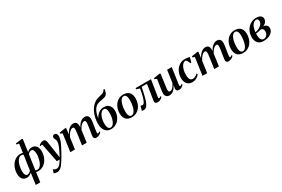

<svg xmlns="http://www.w3.org/2000/svg" viewBox="145 -2498 6443 4387"><g transform="rotate(-30 3366.0 -304.0)"><path d="M268.5 254 309.5 -47.5Q296.5 -33 276.2 -19.8Q256 -6.5 231 2Q206 10.5 178.5 10.5Q124.5 10.5 90.2 -14.2Q56 -39 40 -82Q24 -125 24 -179.5Q24 -236 37.8 -289Q51.5 -342 77.2 -387.2Q103 -432.5 139.2 -466.2Q175.5 -500 220.8 -518.8Q266 -537.5 318.5 -537.5Q336 -537.5 351 -534.8Q366 -532 379.5 -526.5L411.5 -753.5L343.5 -771L349 -794.5L514.5 -816.5L537 -804L491 -481.5Q512 -505 543.5 -521.2Q575 -537.5 615.5 -537.5Q666 -537.5 701 -514Q736 -490.5 754 -447.5Q772 -404.5 772 -346Q772 -291 758.8 -238.5Q745.5 -186 720 -141Q694.5 -96 658.5 -62Q622.5 -28 577 -9Q531.5 10 477.5 10Q463 10 448.8 7.5Q434.5 5 422 1L387 254ZM317 -97.5 373 -480.5Q362.5 -490 349 -495Q335.5 -500 318.5 -500Q280.5 -500 249.8 -471.5Q219 -443 197.8 -396Q176.5 -349 165 -292.2Q153.5 -235.5 153.5 -179Q153.5 -134.5 161.8 -104.2Q170 -74 185.2 -59.2Q200.5 -44.5 222 -44.5Q250.5 -44.5 276 -61.2Q301.5 -78 317 -97.5ZM484 -433 427.5 -44Q438 -35.5 450.2 -31.5Q462.5 -27.5 476.5 -27.5Q508 -27.5 534 -47.2Q560 -67 580 -100.5Q600 -134 613.5 -175.8Q627 -217.5 634.2 -261.8Q641.5 -306 641.5 -346.5Q641.5 -411 624.5 -446.8Q607.5 -482.5 574 -482.5Q547.5 -482.5 524.2 -468.8Q501 -455 484 -433Z M864.5 -440.5Q861 -458.5 855.5 -465.5Q850 -472.5 841.5 -472.5Q833 -472.5 825 -468.2Q817 -464 807.5 -456L797 -480Q806.5 -492 823.8 -505.2Q841 -518.5 864 -528Q887 -537.5 913.5 -537.5Q939.5 -537.5 955 -528.2Q970.5 -519 978.5 -501Q986.5 -483 991 -457.5Q996.5 -421 1002.8 -379.2Q1009 -337.5 1015.5 -293.5Q1022 -249.5 1028.8 -206Q1035.5 -162.5 1041.5 -123L1057 -20L1108.5 -120Q1129 -162 1144.8 -196.8Q1160.5 -231.5 1171 -261Q1181.5 -290.5 1186.8 -316.2Q1192 -342 1192 -365.5Q1191.5 -391 1183 -409.2Q1174.5 -427.5 1166 -444.2Q1157.5 -461 1157.5 -481.5Q1157.5 -506.5 1173.2 -522Q1189 -537.5 1213.5 -537.5Q1237.5 -537.5 1253 -525.2Q1268.5 -513 1276 -492.5Q1283.5 -472 1283.5 -447Q1283.5 -407 1271.5 -364.5Q1259.5 -322 1239.5 -278Q1219.5 -234 1194.5 -188Q1179 -158 1162.2 -127Q1145.5 -96 1128.2 -65.2Q1111 -34.5 1093 -4Q1075 26.5 1057 55.5Q1039 84.5 1020 112Q992.5 154 964.5 184.5Q936.5 215 905.8 231.2Q875 247.5 839 247.5Q814 247.5 792 241.5Q770 235.5 755 226.5L784.5 138Q795 147 817.2 159.8Q839.5 172.5 868.5 172.5Q900.5 172.5 927 154.5Q953.5 136.5 978.5 103.2Q1003.5 70 1030.5 24H956Z M1519 -521 1499.5 -365Q1515 -398 1537 -428.2Q1559 -458.5 1586 -483Q1613 -507.5 1643.5 -521.5Q1674 -535.5 1707 -535.5Q1743.5 -535.5 1766.8 -519.8Q1790 -504 1800.5 -473.2Q1811 -442.5 1809.5 -398.5Q1809.5 -391 1808.2 -379.2Q1807 -367.5 1805.2 -353.8Q1803.5 -340 1801 -326.5L1786 -323.5Q1804 -372 1828.2 -411Q1852.5 -450 1881.2 -477.8Q1910 -505.5 1942.5 -520.5Q1975 -535.5 2009.5 -535.5Q2061 -535.5 2089 -504.5Q2117 -473.5 2117 -415Q2117 -393.5 2113.8 -364.5Q2110.5 -335.5 2105.5 -303.8Q2100.5 -272 2095.5 -241.5Q2091 -213.5 2086.2 -183.5Q2081.5 -153.5 2078 -127Q2074.5 -100.5 2073.5 -83Q2073 -66 2077.5 -59.8Q2082 -53.5 2090 -53.5Q2099.5 -53.5 2111 -59.5Q2122.5 -65.5 2137.5 -80L2149 -56.5Q2140 -44.5 2121.2 -28.8Q2102.5 -13 2075 -1Q2047.5 11 2011 11Q1990 11 1975 3.5Q1960 -4 1952.5 -18Q1945 -32 1945 -53Q1945 -67.5 1948.8 -96Q1952.5 -124.5 1958.2 -158.2Q1964 -192 1968.5 -223Q1973.5 -254.5 1978.5 -286.5Q1983.5 -318.5 1986.8 -346.8Q1990 -375 1990 -395Q1990 -428 1981 -441.8Q1972 -455.5 1949 -455.5Q1929.5 -455.5 1906.2 -441Q1883 -426.5 1859.8 -400.5Q1836.5 -374.5 1816.5 -339.8Q1796.5 -305 1782.5 -264L1803.5 -341.5Q1802 -322.5 1800 -304.2Q1798 -286 1795.5 -267.8Q1793 -249.5 1790.5 -230L1758.5 0H1635.5L1667 -222.5Q1671.5 -254.5 1676 -286.8Q1680.5 -319 1683.5 -347.2Q1686.5 -375.5 1686.5 -394.5Q1686 -428.5 1677 -442Q1668 -455.5 1643.5 -455.5Q1625 -455.5 1603.8 -442.2Q1582.5 -429 1561 -406.5Q1539.5 -384 1521 -355.5Q1502.5 -327 1490 -297L1448.5 0H1326L1390 -460L1335 -482.5L1339 -507L1498.5 -534.5Z M2725 -862 2721.5 -837Q2714.5 -794.5 2702.5 -764.2Q2690.5 -734 2667 -715Q2643.5 -696 2601.5 -687Q2592 -685 2580.5 -682.8Q2569 -680.5 2556.5 -678.5Q2534.5 -674 2507.5 -669Q2480.5 -664 2451.5 -654Q2422.5 -644 2394.5 -625Q2364.5 -605.5 2338 -566.2Q2311.5 -527 2292.8 -472Q2274 -417 2266.5 -349.5Q2290 -395 2324 -431.2Q2358 -467.5 2402.2 -489Q2446.5 -510.5 2499.5 -510.5Q2557 -510.5 2598.8 -486.5Q2640.5 -462.5 2663.5 -417.8Q2686.5 -373 2686.5 -309.5Q2686.5 -250.5 2667.2 -193.2Q2648 -136 2611 -89.5Q2574 -43 2520 -15.8Q2466 11.5 2396 11.5Q2350.5 11.5 2314 -5.8Q2277.5 -23 2251.5 -56Q2225.5 -89 2211.2 -135.8Q2197 -182.5 2197 -241Q2197 -325.5 2213.8 -400Q2230.5 -474.5 2259.8 -536Q2289 -597.5 2326.8 -643.2Q2364.5 -689 2407 -716Q2442 -739 2477.5 -751.2Q2513 -763.5 2546.8 -771.5Q2580.5 -779.5 2609.2 -788.2Q2638 -797 2659.5 -811.5Q2681 -826 2692 -852L2696 -862ZM2476.5 -469.5Q2443.5 -469.5 2416 -445.2Q2388.5 -421 2368 -379.5Q2347.5 -338 2336.2 -286.2Q2325 -234.5 2325 -180Q2325.5 -132 2333.8 -97.2Q2342 -62.5 2360.5 -44Q2379 -25.5 2409.5 -25.5Q2443 -25.5 2469.5 -52Q2496 -78.5 2514.8 -121.8Q2533.5 -165 2543.2 -217Q2553 -269 2552.5 -320Q2552.5 -398.5 2533.5 -434Q2514.5 -469.5 2476.5 -469.5Z M3029.5 -536.5Q3098 -536.5 3143.2 -511Q3188.5 -485.5 3211 -437.5Q3233.5 -389.5 3233.5 -322Q3234 -256.5 3214.8 -196.2Q3195.5 -136 3158.8 -89Q3122 -42 3068.8 -14.8Q3015.5 12.5 2947 12.5Q2879.5 12.5 2834.2 -13.5Q2789 -39.5 2766.8 -87.5Q2744.5 -135.5 2744 -201Q2744 -268 2763.2 -328.5Q2782.5 -389 2819.5 -436Q2856.5 -483 2909.5 -509.8Q2962.5 -536.5 3029.5 -536.5ZM3021 -499.5Q2990.5 -499.5 2967 -479.5Q2943.5 -459.5 2926.5 -425.8Q2909.5 -392 2898.5 -350.2Q2887.5 -308.5 2882.2 -264.5Q2877 -220.5 2877.5 -180.5Q2877.5 -130 2886.5 -95Q2895.5 -60 2913.2 -42.2Q2931 -24.5 2958 -24.5Q2988 -24.5 3011.2 -44.8Q3034.5 -65 3051.5 -98.8Q3068.5 -132.5 3079.5 -174.2Q3090.5 -216 3095.8 -260Q3101 -304 3100.5 -343.5Q3100.5 -392 3093 -427Q3085.5 -462 3068 -480.8Q3050.5 -499.5 3021 -499.5Z M3687 -86Q3684 -66.5 3690.2 -59.8Q3696.5 -53 3703.5 -53Q3712.5 -53 3724.2 -58.8Q3736 -64.5 3751 -78.5L3762.5 -55Q3752.5 -41.5 3733 -26.2Q3713.5 -11 3687 0Q3660.5 11 3628.5 11Q3592 11 3572.8 -8.2Q3553.5 -27.5 3559.5 -64L3624.5 -478H3484.5Q3466 -385.5 3448.8 -308.5Q3431.5 -231.5 3413.2 -172Q3395 -112.5 3373 -73.5Q3350 -32.5 3323 -12.2Q3296 8 3261.5 8Q3247.5 8 3232.8 4.2Q3218 0.5 3213 -3L3247 -119Q3251.5 -117.5 3259.8 -114.2Q3268 -111 3278 -108.5Q3288 -106 3297 -106Q3314 -106 3328.5 -121.8Q3343 -137.5 3355.2 -162.5Q3367.5 -187.5 3377.2 -217Q3387 -246.5 3394.5 -273.5Q3404 -309.5 3411.8 -346Q3419.5 -382.5 3425 -413.8Q3430.5 -445 3434 -465L3345.5 -493L3351 -522.5H3756Z M3942 11Q3909.5 11 3884.5 -1.8Q3859.5 -14.5 3845.5 -39.5Q3831.5 -64.5 3831.5 -101Q3831.5 -116 3833.5 -138.5Q3835.5 -161 3838.8 -186.2Q3842 -211.5 3845.5 -235.2Q3849 -259 3852 -276.5L3880.5 -460L3823.5 -484.5L3828 -509L3989 -534.5L4009 -520.5L3976.5 -283Q3974 -263.5 3970.8 -240.2Q3967.5 -217 3964.5 -194.2Q3961.5 -171.5 3959.5 -152.8Q3957.5 -134 3957.5 -123.5Q3957.5 -102.5 3962 -89.5Q3966.5 -76.5 3976.2 -70.2Q3986 -64 4001.5 -64Q4025.5 -64 4050.8 -83.8Q4076 -103.5 4098.5 -135.5Q4121 -167.5 4137 -203.5L4183.5 -525.5H4306L4243 -88Q4241 -70.5 4245.8 -61.8Q4250.5 -53 4260 -53Q4269.5 -53 4281.5 -59.5Q4293.5 -66 4307.5 -80L4319 -56Q4309.5 -42 4290.8 -26.8Q4272 -11.5 4246.5 -0.5Q4221 10.5 4191 10.5Q4154.5 10.5 4138.5 -6.5Q4122.5 -23.5 4122 -49Q4122 -53 4123 -63.8Q4124 -74.5 4126 -88.5Q4128 -102.5 4130.2 -117.2Q4132.5 -132 4134.5 -143.5L4132.5 -144Q4118 -114 4099.2 -86Q4080.5 -58 4056.5 -36.2Q4032.5 -14.5 4004 -1.8Q3975.5 11 3942 11Z M4544.5 10.5Q4459 10.5 4410.5 -45Q4362 -100.5 4361.5 -198Q4361 -260 4380.2 -320Q4399.5 -380 4437.2 -428.8Q4475 -477.5 4531 -506.5Q4587 -535.5 4660 -535.5Q4687.5 -535.5 4721.2 -530.5Q4755 -525.5 4778.5 -515L4745 -391L4717 -392Q4704.5 -427.5 4693.2 -449.8Q4682 -472 4669 -482.8Q4656 -493.5 4639.5 -493.5Q4612.5 -493.5 4586.8 -472.2Q4561 -451 4540.5 -412.2Q4520 -373.5 4508 -320.8Q4496 -268 4496.5 -204.5Q4496.5 -154 4507.5 -119.8Q4518.5 -85.5 4539.2 -68.2Q4560 -51 4590 -51Q4616.5 -51 4640.2 -60Q4664 -69 4684 -83.5Q4704 -98 4720.5 -115L4737 -86Q4720.5 -64 4693.5 -41.8Q4666.5 -19.5 4629.2 -4.5Q4592 10.5 4544.5 10.5Z M5007.5 -521 4988 -365Q5003.5 -398 5025.5 -428.2Q5047.5 -458.5 5074.5 -483Q5101.5 -507.5 5132 -521.5Q5162.5 -535.5 5195.5 -535.5Q5232 -535.5 5255.2 -519.8Q5278.5 -504 5289 -473.2Q5299.5 -442.5 5298 -398.5Q5298 -391 5296.8 -379.2Q5295.5 -367.5 5293.8 -353.8Q5292 -340 5289.5 -326.5L5274.5 -323.5Q5292.5 -372 5316.8 -411Q5341 -450 5369.8 -477.8Q5398.5 -505.5 5431 -520.5Q5463.5 -535.5 5498 -535.5Q5549.5 -535.5 5577.5 -504.5Q5605.5 -473.5 5605.5 -415Q5605.5 -393.5 5602.2 -364.5Q5599 -335.5 5594 -303.8Q5589 -272 5584 -241.5Q5579.5 -213.5 5574.8 -183.5Q5570 -153.5 5566.5 -127Q5563 -100.5 5562 -83Q5561.5 -66 5566 -59.8Q5570.5 -53.5 5578.5 -53.5Q5588 -53.5 5599.5 -59.5Q5611 -65.5 5626 -80L5637.5 -56.5Q5628.5 -44.5 5609.8 -28.8Q5591 -13 5563.5 -1Q5536 11 5499.5 11Q5478.5 11 5463.5 3.5Q5448.5 -4 5441 -18Q5433.5 -32 5433.5 -53Q5433.5 -67.5 5437.2 -96Q5441 -124.5 5446.8 -158.2Q5452.5 -192 5457 -223Q5462 -254.5 5467 -286.5Q5472 -318.5 5475.2 -346.8Q5478.5 -375 5478.5 -395Q5478.5 -428 5469.5 -441.8Q5460.5 -455.5 5437.5 -455.5Q5418 -455.5 5394.8 -441Q5371.5 -426.5 5348.2 -400.5Q5325 -374.5 5305 -339.8Q5285 -305 5271 -264L5292 -341.5Q5290.5 -322.5 5288.5 -304.2Q5286.5 -286 5284 -267.8Q5281.5 -249.5 5279 -230L5247 0H5124L5155.5 -222.5Q5160 -254.5 5164.5 -286.8Q5169 -319 5172 -347.2Q5175 -375.5 5175 -394.5Q5174.5 -428.5 5165.5 -442Q5156.5 -455.5 5132 -455.5Q5113.5 -455.5 5092.2 -442.2Q5071 -429 5049.5 -406.5Q5028 -384 5009.5 -355.5Q4991 -327 4978.5 -297L4937 0H4814.5L4878.5 -460L4823.5 -482.5L4827.5 -507L4987 -534.5Z M5968 -536.5Q6036.5 -536.5 6081.8 -511Q6127 -485.5 6149.5 -437.5Q6172 -389.5 6172 -322Q6172.5 -256.5 6153.2 -196.2Q6134 -136 6097.2 -89Q6060.5 -42 6007.2 -14.8Q5954 12.5 5885.5 12.5Q5818 12.5 5772.8 -13.5Q5727.5 -39.5 5705.2 -87.5Q5683 -135.5 5682.5 -201Q5682.5 -268 5701.8 -328.5Q5721 -389 5758 -436Q5795 -483 5848 -509.8Q5901 -536.5 5968 -536.5ZM5959.5 -499.5Q5929 -499.5 5905.5 -479.5Q5882 -459.5 5865 -425.8Q5848 -392 5837 -350.2Q5826 -308.5 5820.8 -264.5Q5815.5 -220.5 5816 -180.5Q5816 -130 5825 -95Q5834 -60 5851.8 -42.2Q5869.5 -24.5 5896.5 -24.5Q5926.5 -24.5 5949.8 -44.8Q5973 -65 5990 -98.8Q6007 -132.5 6018 -174.2Q6029 -216 6034.2 -260Q6039.5 -304 6039 -343.5Q6039 -392 6031.5 -427Q6024 -462 6006.5 -480.8Q5989 -499.5 5959.5 -499.5Z M6426 10Q6375 10 6337.8 -4.8Q6300.5 -19.5 6276.2 -47.5Q6252 -75.5 6240 -114.8Q6228 -154 6228 -202.5Q6228 -278.5 6253.2 -340Q6278.5 -401.5 6321.5 -445.8Q6364.5 -490 6419 -513.5Q6473.5 -537 6531.5 -537Q6589 -537 6623.8 -521.8Q6658.5 -506.5 6674.2 -481.8Q6690 -457 6690 -428.5Q6690 -397 6677 -369.5Q6664 -342 6639 -320.5Q6614 -299 6577.5 -286Q6613 -286 6639.5 -272Q6666 -258 6680.8 -233.8Q6695.5 -209.5 6695.5 -178.5Q6695.5 -141 6676.5 -107Q6657.5 -73 6622.2 -46.5Q6587 -20 6537.2 -5Q6487.5 10 6426 10ZM6449 -29Q6481.5 -29 6507.8 -45.8Q6534 -62.5 6550 -92.2Q6566 -122 6566.5 -160.5Q6566.5 -188.5 6558 -207.5Q6549.5 -226.5 6533.8 -237.5Q6518 -248.5 6497 -253Q6487.5 -250.5 6475 -247Q6462.5 -243.5 6448 -240Q6433.5 -236.5 6417 -233.5Q6404 -231.5 6389.5 -229.5Q6375 -227.5 6358.5 -226Q6357.5 -216 6357 -204.8Q6356.5 -193.5 6356.5 -180.5Q6356.5 -138.5 6366.2 -104Q6376 -69.5 6396.5 -49.2Q6417 -29 6449 -29ZM6360 -258Q6382 -261 6401.2 -266.5Q6420.5 -272 6437 -279.5Q6453.5 -287 6467 -294.5Q6497 -311 6519.8 -331.2Q6542.5 -351.5 6555.5 -376.5Q6568.5 -401.5 6568.5 -431.5Q6568.5 -465 6554.8 -481.8Q6541 -498.5 6512.5 -498.5Q6481 -498.5 6455 -479.8Q6429 -461 6409.2 -428.2Q6389.5 -395.5 6377 -351.8Q6364.5 -308 6360 -258Z"/></g></svg>

Font: Merriweather 96pt SemiBold
Style: Italic
Weight: 600
Italic angle: -7.8°
Version: Version 2.101